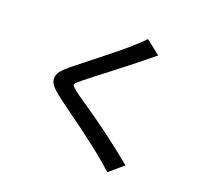

<svg xmlns="http://www.w3.org/2000/svg" viewBox="-148 -992 1296 1231"><g transform="rotate(20 500.0 -376.0)"><path d="M658.2 -822.3 754.9 -746.1Q627 -639.6 413.1 -476.6Q326.2 -408.2 317.9 -398.4Q309.6 -388.7 309.6 -383.8Q309.6 -369.1 423.8 -293Q434.6 -286.1 439.5 -282.2Q633.8 -149.4 798.8 -11.7L704.1 69.3Q593.8 -35.2 321.3 -229.5Q230.5 -294.9 204.1 -323.2Q177.7 -351.6 177.7 -379.4Q177.7 -407.2 196.3 -430.2Q214.8 -453.1 250 -481.9Q285.2 -510.7 345.7 -558.1Q406.2 -605.5 495.1 -676.8Q584 -748 658.2 -822.3Z"/></g></svg>

Font: GenEi M Gothic v2 Medium
Style: Regular
Weight: 500
Version: Version 2.0